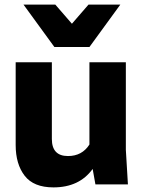

<svg xmlns="http://www.w3.org/2000/svg" viewBox="-20 -800 620 833"><path d="M48 0ZM212 13Q126 13 87 -37.5Q48 -88 48 -171V-530H205V-197Q205 -123 275 -123Q336 -123 368 -173V-530H526V-150L535 0H394L382 -67Q324 13 212 13ZM468 -596ZM368 -596H216L82 -780H220L292 -697L364 -780H502Z"/></svg>

Font: Tanohe Sans
Style: Bold
Weight: 700
Designer: Village Type and Design LLC & Cristiano Sobral
Foundry: Cooper Hewitt Smithsonian Design Museum
Version: Version 1.00;September 29, 2021;FontCreator 13.0.0.2655 64-b